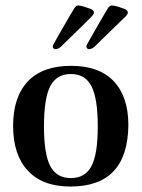

<svg xmlns="http://www.w3.org/2000/svg" viewBox="-20 -673 519 703"><path d="M238 10Q136 10 82 -48Q28 -106 28 -212Q28 -318 82 -375Q136 -432 240 -432Q343 -432 396.5 -375.5Q450 -319 450 -215Q448 10 238 10ZM240 -21Q292 -21 315 -65Q338 -109 338 -210Q338 -312 315 -357Q292 -402 240 -402Q187 -402 164 -357.5Q141 -313 141 -210Q141 -109 164 -65Q187 -21 240 -21ZM306 -493Q299 -493 296 -501Q296 -505 299 -511L325 -557Q373 -641 376 -644Q382 -653 389 -653Q403 -653 439 -639Q448 -634 448 -627Q448 -622 442 -615L325 -501Q315 -493 306 -493ZM183 -493Q176 -493 173 -501Q173 -505 176 -511L195 -545Q250 -641 253 -644Q259 -653 266 -653Q279 -653 315 -639Q324 -634 324 -627Q324 -622 318 -615Q311 -607 202 -501Q192 -493 183 -493Z"/></svg>

Font: UnnaMedium
Style: Regular
Weight: 500
Designer: Jorge de Buen Unna
Foundry: Omnibus-Type
Version: Version 2.008;hotconv 1.0.109;makeotfexe 2.5.65596